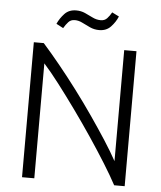

<svg xmlns="http://www.w3.org/2000/svg" viewBox="-59 -931 826 982"><g transform="rotate(5 354.5 -440.0)"><path d="M91 0V-693H142Q183 -647 229.5 -590Q276 -533 323 -470.5Q370 -408 413.5 -345Q457 -282 493.5 -225.5Q530 -169 555 -123V-693H618V0H564Q539 -47 501 -108Q463 -169 418 -236Q373 -303 325.5 -369Q278 -435 234 -492.5Q190 -550 154 -590V0ZM234 -778 198 -797Q211 -826 233.5 -850Q256 -874 293 -874Q318 -874 339 -864.5Q360 -855 380 -845Q400 -835 422 -835Q442 -835 454.5 -848.5Q467 -862 477 -880L513 -862Q501 -833 478 -808.5Q455 -784 418 -784Q393 -784 371 -794Q349 -804 329.5 -814Q310 -824 290 -824Q270 -824 257.5 -810.5Q245 -797 234 -778Z"/></g></svg>

Font: Ubuntu Sans Light
Style: Regular
Weight: 300
Designer: Dalton Maag Ltd
Foundry: Dalton Maag Ltd
Version: Version 1.006; ttfautohint (v1.8.4.7-5d5b)